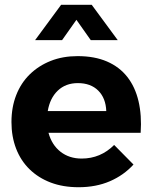

<svg xmlns="http://www.w3.org/2000/svg" viewBox="-20 -778 637 804"><path d="M127 -610 236 -758H364L473 -610H360L300 -695L240 -610ZM305 -543Q376 -543 428 -520.5Q480 -498 513 -456Q546 -414 560 -354.5Q574 -295 569 -222H183Q197 -171 233.5 -142.5Q270 -114 322 -114Q401 -114 458 -171L539 -89Q498 -44 440 -19Q382 6 309 6Q244 6 192.5 -13.5Q141 -33 104 -69Q67 -105 47.5 -155.5Q28 -206 28 -267Q28 -329 48 -380Q68 -431 105 -467Q142 -503 192.5 -523Q243 -543 305 -543ZM425 -313Q423 -367 391.5 -398.5Q360 -430 306 -430Q255 -430 222 -398.5Q189 -367 180 -313Z"/></svg>

Font: Montserrat Semi Bold
Style: Regular
Weight: 600
Designer: Julieta Ulanovsky
Foundry: Julieta Ulanovsky
Version: Version 3.001 September 28, 2015